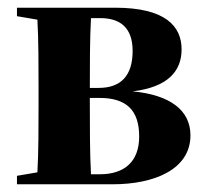

<svg xmlns="http://www.w3.org/2000/svg" viewBox="-20 -478 531 498"><path d="M213 -207V-224H238C307 -224 341 -193 341 -124C341 -59 303 -26 239 -26H216C213 -78 213 -151 213 -207ZM24 0H272C381 0 474 -39 474 -127C474 -192 421 -232 324 -241C415 -252 451 -293 451 -350C451 -410 409 -458 279 -458H24V-436L77 -427C80 -375 80 -305 80 -251V-207C80 -153 80 -82 77 -31L24 -22ZM240 -431C292 -431 324 -406 324 -346C324 -281 293 -250 236 -250H213V-251C213 -307 213 -379 216 -431Z"/></svg>

Font: Source Serif 4 Display
Style: Bold
Weight: 700
Designer: Frank Grießhammer
Foundry: Adobe Systems Incorporated
Version: Version 4.004;hotconv 1.0.117;makeotfexe 2.5.65602